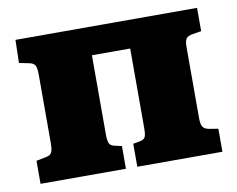

<svg xmlns="http://www.w3.org/2000/svg" viewBox="-63 -600 843 682"><g transform="rotate(-10 358.5 -259.5)"><path d="M31 0V-83L66 -90Q82 -93 87 -102.5Q92 -112 92 -139V-383Q92 -408 86.5 -417Q81 -426 65 -429L30 -436L32 -519H687V-435L656 -430Q638 -427 632 -418.5Q626 -410 626 -390V-131Q626 -110 632 -100.5Q638 -91 656 -88L687 -83V0H380V-83L403 -87Q419 -90 423.5 -98.5Q428 -107 428 -131V-418H290V-132Q290 -110 294.5 -100Q299 -90 316 -87L339 -82V0Z"/></g></svg>

Font: Literata ExtraBold
Style: Regular
Weight: 800
Designer: Latin by Veronika Burian and Jose Scaglione. Greek by Irene Vlachou. Cyrillic by Vera Evstafieva.
Foundry: TypeTogether
Version: Version 3.103;gftools[0.9.29]